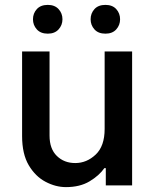

<svg xmlns="http://www.w3.org/2000/svg" viewBox="-20 -755 622 782"><path d="M406.2 -229.8V-545.5H518.1V0H410.9V-70.3H405.2Q383.9 -39.8 344.6 -16.3Q305.4 7.1 248.6 7.1Q206.7 7.1 165.5 -14.6Q124.3 -36.2 97.1 -82Q70 -127.8 70 -201V-545.5H181.8V-202.8Q181.8 -148.8 211.5 -119.9Q241.1 -90.9 286.6 -90.9Q333.1 -90.9 369.7 -125.4Q406.2 -159.8 406.2 -229.8ZM114.3 -676.5Q114.3 -700.6 130 -717.9Q145.6 -735.1 174.7 -735.1Q202.8 -735.1 218.6 -717.9Q234.4 -700.6 234.4 -676.5Q234.4 -652.7 218.6 -635.3Q202.8 -617.9 174.7 -617.9Q145.6 -617.9 130 -635.3Q114.3 -652.7 114.3 -676.5ZM349.1 -676.5Q349.1 -700.6 364.7 -717.9Q380.3 -735.1 409.4 -735.1Q437.9 -735.1 453.5 -717.9Q469.1 -700.6 469.1 -676.5Q469.1 -652.7 453.5 -635.3Q437.9 -617.9 409.4 -617.9Q380.3 -617.9 364.7 -635.3Q349.1 -652.7 349.1 -676.5Z"/></svg>

Font: Interface Medium
Style: Regular
Weight: 500
Designer: Rasmus Andersson
Foundry: rsms
Version: Version 1.8